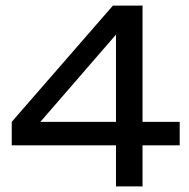

<svg xmlns="http://www.w3.org/2000/svg" viewBox="-20 -654 676 687"><path d="M95 -184 22 -218 384 -634H485ZM22 -134V-218H623V-134ZM395 -634H490V13H395Z"/></svg>

Font: BioRhyme ExtraBold
Style: Regular
Weight: 400
Version: Version 1.600;gftools[0.9.33]